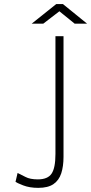

<svg xmlns="http://www.w3.org/2000/svg" viewBox="-20 -898 441 928"><path d="M287 -140Q287 -94 276 -60.2Q265 -26.5 238.5 -8.2Q212 10 165 10Q122.5 10 91.5 -2.2Q60.5 -14.5 55 -19L65 -62Q81.5 -54.5 103.2 -42.8Q125 -31 163 -31Q210.5 -31 229.2 -58.5Q248 -86 248 -154V-723H287ZM341 -783.5 267 -843.5 189 -783.5H133L252 -878.5H284L401 -783.5Z"/></svg>

Font: Public Sans Thin
Style: Regular
Weight: 100
Designer: The Public Sans project authors (U.S. Web Design System). Libre Franklin designed by Pablo Impallari and Rodrigo Fuenzal
Version: Version 1.008